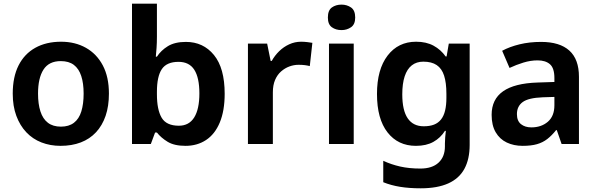

<svg xmlns="http://www.w3.org/2000/svg" viewBox="-20 -780 3230 1040"><path d="M570 -273Q570 -205 552 -152.5Q534 -100 500 -63.5Q466 -27 417.5 -8.5Q369 10 308 10Q252 10 204.5 -8.5Q157 -27 122.5 -63.5Q88 -100 68.5 -152.5Q49 -205 49 -273Q49 -363 80.5 -425.5Q112 -488 171 -521Q230 -554 311 -554Q387 -554 445.5 -521Q504 -488 537 -425.5Q570 -363 570 -273ZM186 -273Q186 -217 199 -176.5Q212 -136 239.5 -115Q267 -94 310 -94Q353 -94 380.5 -115Q408 -136 420.5 -176.5Q433 -217 433 -273Q433 -329 420 -368.5Q407 -408 380 -428.5Q353 -449 309 -449Q245 -449 215.5 -403Q186 -357 186 -273Z M830 -581Q830 -549 828 -520.5Q826 -492 824 -473H830Q852 -507 889.5 -530Q927 -553 987 -553Q1081 -553 1139 -482Q1197 -411 1197 -272Q1197 -180 1170.5 -116.5Q1144 -53 1096 -21.5Q1048 10 985 10Q924 10 888 -12Q852 -34 830 -62H820L797 0H695V-760H830ZM947 -445Q883 -445 856.5 -405.5Q830 -366 830 -283V-269Q830 -186 855.5 -142.5Q881 -99 949 -99Q1004 -99 1032 -144Q1060 -189 1060 -274Q1060 -359 1032.5 -402Q1005 -445 947 -445Z M1611 -554Q1627 -554 1644 -552Q1661 -550 1672 -548L1658 -422Q1647 -425 1632 -427Q1617 -429 1597 -429Q1572 -429 1547.5 -420Q1523 -411 1502.5 -393Q1482 -375 1470 -347Q1458 -319 1458 -280V0H1323V-544H1427L1446 -450H1452Q1468 -479 1492 -502.5Q1516 -526 1546.5 -540Q1577 -554 1611 -554Z M1896 -544V0H1762V-544ZM1830 -755Q1859 -755 1881.5 -739.5Q1904 -724 1904 -685Q1904 -648 1881.5 -632.5Q1859 -617 1830 -617Q1799 -617 1777.5 -632.5Q1756 -648 1756 -685Q1756 -724 1777.5 -739.5Q1799 -755 1830 -755Z M2234 -554Q2289 -554 2328.5 -532.5Q2368 -511 2394 -474H2399L2411 -544H2524V5Q2524 82 2495.5 134.5Q2467 187 2408 213.5Q2349 240 2259 240Q2197 240 2147.5 232Q2098 224 2056 207V91Q2099 111 2147.5 122Q2196 133 2257 133Q2321 133 2355.5 101Q2390 69 2390 13V-3Q2390 -16 2391.5 -36.5Q2393 -57 2395 -71H2390Q2366 -33 2327.5 -11.5Q2289 10 2233 10Q2136 10 2079 -63Q2022 -136 2022 -271Q2022 -404 2079.5 -479Q2137 -554 2234 -554ZM2273 -446Q2236 -446 2210.5 -426Q2185 -406 2172 -366.5Q2159 -327 2159 -269Q2159 -182 2188.5 -139Q2218 -96 2275 -96Q2308 -96 2331 -105Q2354 -114 2369 -133Q2384 -152 2391 -181.5Q2398 -211 2398 -250V-272Q2398 -332 2385.5 -370.5Q2373 -409 2345.5 -427.5Q2318 -446 2273 -446Z M2911 -553Q3012 -553 3064 -506Q3116 -459 3116 -364V0H3022L2996 -75H2992Q2969 -46 2944.5 -27Q2920 -8 2888.5 1Q2857 10 2811 10Q2763 10 2725 -8Q2687 -26 2665 -63.5Q2643 -101 2643 -158Q2643 -242 2705 -285.5Q2767 -329 2892 -333L2983 -336V-357Q2983 -411 2959 -432Q2935 -453 2892 -453Q2854 -453 2815 -441Q2776 -429 2740 -412L2700 -505Q2741 -527 2794.5 -540Q2848 -553 2911 -553ZM2920 -253Q2842 -250 2811 -227Q2780 -204 2780 -162Q2780 -125 2802 -107.5Q2824 -90 2858 -90Q2912 -90 2947.5 -120.5Q2983 -151 2983 -210V-255Z"/></svg>

Font: Noto Sans Oriya SemiBold
Style: Regular
Weight: 600
Version: Version 2.003